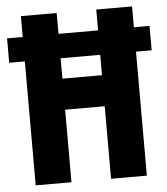

<svg xmlns="http://www.w3.org/2000/svg" viewBox="-56 -811 704 807"><g transform="rotate(-5 296.5 -408.0)"><path d="M62 -51H213V-357H380V-51H531V-574H597V-677H531V-765H380V-677H213V-765H62V-677H-4V-574H62ZM213 -488V-574H380V-488Z"/></g></svg>

Font: Noto Sans Tamil UI ExtraCondensed ExtraBold
Style: Regular
Weight: 800
Width: 2
Designer: Jelle Bosma - Monotype Design Team
Foundry: Monotype Imaging Inc.
Version: Version 2.004